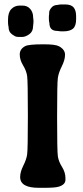

<svg xmlns="http://www.w3.org/2000/svg" viewBox="-20 -894 386 888"><path d="M82.5 -723.1H65.9Q62 -724.1 56.6 -724.1Q51.3 -724.1 35.4 -735.4Q19.5 -746.6 19.5 -770Q18.1 -775.9 18.1 -776.9L17.1 -788.6V-803.2Q17.1 -836.9 32.7 -852.5Q48.3 -868.2 70.8 -868.2H84Q106.4 -868.2 119.9 -852.5Q133.3 -836.9 133.3 -814L134.8 -799.8V-790L132.8 -771.5Q132.8 -748 115.2 -735.6Q97.7 -723.1 82.5 -723.1ZM246.1 -871.1 252.4 -872.6 263.2 -873.5H280.8Q309.1 -873.5 320.6 -859.6Q332 -845.7 332 -819.8V-804.7Q332 -773.4 317.4 -761.2Q302.7 -749 272.9 -749H261.7L244.6 -751Q208.5 -751 208.5 -787.6L208 -790L207 -793.9L206.1 -804.7V-820.3Q207.5 -826.2 207.5 -836.2Q207.5 -846.2 217.8 -858.6Q228 -871.1 246.1 -871.1ZM158.7 -25.4Q73.2 -25.4 73.2 -75.2Q73.2 -98.6 87.6 -127.4Q102.1 -156.2 105.5 -179.4Q108.9 -202.6 108.9 -360.8Q108.9 -519 105.5 -542.7Q102.1 -566.4 86.7 -591.8Q71.3 -617.2 71.3 -642.3Q71.3 -667.5 96.7 -680.7Q112.8 -689 176.8 -689H186Q236.8 -689 253.4 -679.7Q280.8 -664.6 280.8 -640.9Q280.8 -617.2 265.9 -587.4Q251 -557.6 247.6 -533.9Q244.1 -510.3 244.1 -352.3Q244.1 -194.3 247.6 -170.9Q251 -147.5 266.8 -122.1Q282.7 -96.7 282.7 -70.3V-62.5Q282.7 -39.6 250.5 -30.3Q233.9 -25.4 187 -25.4Z"/></svg>

Font: Averia Libre
Style: Bold
Weight: 700
Version: Version 1.002